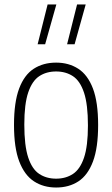

<svg xmlns="http://www.w3.org/2000/svg" viewBox="-20 -828 500 857"><path d="M230.5 9Q174 9 131.8 -18.5Q89.5 -46 66 -107.2Q42.5 -168.5 42.5 -270Q42.5 -372 65.5 -433Q88.5 -494 130.8 -521.2Q173 -548.5 230.5 -548.5Q287 -548.5 329.2 -521.2Q371.5 -494 394.8 -433Q418 -372 418 -270Q418 -168.5 395 -107.2Q372 -46 330 -18.5Q288 9 230.5 9ZM230.5 -30.5Q273.5 -30.5 305.5 -51.5Q337.5 -72.5 355 -124.2Q372.5 -176 372.5 -268Q372.5 -362 355 -414.5Q337.5 -467 305.5 -488Q273.5 -509 230.5 -509Q187 -509 155.2 -488Q123.5 -467 106 -415.5Q88.5 -364 88.5 -272Q88.5 -178 105.8 -125.5Q123 -73 155 -51.8Q187 -30.5 230.5 -30.5ZM279.5 -630.5 324 -808H362.5L313 -630.5ZM148 -630.5 192.5 -808H231.5L181.5 -630.5Z"/></svg>

Font: Encode Sans Condensed Condensed ExtraLight
Style: Regular
Weight: 200
Width: 3
Designer: Multiple Designers
Foundry: Impallari Type
Version: Version 3.000; ttfautohint (v1.8.3) -l 8 -r 50 -G 200 -x 14 